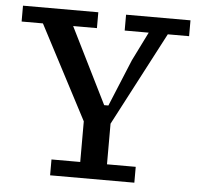

<svg xmlns="http://www.w3.org/2000/svg" viewBox="-50 -721 799 772"><g transform="rotate(5 350.0 -335.0)"><path d="M428 -606V-670H688V-606H602L404 -228V-64H520V0H180V-64H296V-228L98 -606H12V-670H316V-606H220L372 -300H389L467 -489L525 -606Z"/></g></svg>

Font: Source Serif 4 Caption
Style: Regular
Weight: 400
Designer: Frank Grießhammer
Foundry: Adobe Systems Incorporated
Version: Version 4.004;hotconv 1.0.117;makeotfexe 2.5.65602